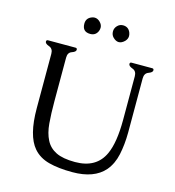

<svg xmlns="http://www.w3.org/2000/svg" viewBox="-128 -990 1016 1117"><g transform="rotate(15 379.5 -432.0)"><path d="M114.3 -287.1V-614.3Q114.3 -645.5 89.8 -654.1Q65.4 -662.6 65.4 -675.3Q65.4 -685.5 75.7 -685.5H241.2Q251 -685.5 251 -675.3Q251 -662.6 227.1 -654.5Q203.1 -646.5 203.1 -615.2V-352.1Q203.1 -277.3 208 -219.7Q212.9 -162.1 233.4 -122.6Q253.4 -83 294.9 -62.5Q336.4 -42 409.7 -42Q538.6 -42 584.5 -143.6Q617.2 -214.8 617.2 -352.1V-613.8Q617.2 -645 592.8 -653.8Q568.4 -662.6 568.4 -675.3Q568.4 -685.5 578.6 -685.5H703.1Q712.9 -685.5 712.9 -675.3Q712.9 -662.6 688.7 -653.8Q664.6 -645 664.6 -613.8V-287.1Q664.1 -214.4 651.1 -154.1Q638.2 -93.8 603.5 -52.7Q541.5 19 409.7 19Q326.2 19 267.6 3.4Q209 -12.2 173.8 -53.2Q114.3 -122.1 114.3 -287.1ZM426.8 -834Q426.8 -853 440.9 -867.9Q455.1 -882.8 475.1 -882.8Q507.3 -882.8 520 -852.5Q524.4 -841.3 524.4 -831.1Q524.4 -813.5 510.3 -798.8Q492.7 -781.7 475.1 -781.7Q457.5 -781.7 440.4 -798.8Q426.8 -812.5 426.8 -834ZM254.4 -834Q254.4 -866.2 284.2 -878.9Q294.4 -883.3 303.7 -883.3Q321.8 -883.3 336.9 -868.2Q352.1 -853 352.1 -835Q352.1 -825.2 348.1 -814.9Q335.4 -784.7 302.7 -784.7Q254.4 -784.7 254.4 -834Z"/></g></svg>

Font: Caudex
Style: Regular
Weight: 400
Version: Version 1.01